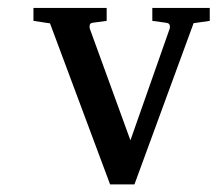

<svg xmlns="http://www.w3.org/2000/svg" viewBox="-20 -475 559 493"><path d="M518.6 -421.4 477.1 -415.5 325.2 -1.5H262.7L108.4 -415L65.9 -421.4V-454.6H253.9V-421.4L217.3 -416.5Q211.4 -415.5 210.4 -410.6Q209.5 -405.8 210.4 -401.9L314.9 -114.7L416 -402.3Q417 -406.7 415.5 -411.1Q414.1 -415.5 406.7 -416.5L371.1 -421.4V-454.6H518.6Z"/></svg>

Font: MANDARAM
Style: Book
Weight: 400
Designer: CLT@C-DIT
Version: Version 1.28